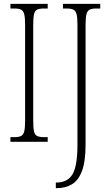

<svg xmlns="http://www.w3.org/2000/svg" viewBox="-20 -734 569 994"><path d="M34 0V-24H54Q77 -24 89 -30Q101 -36 105.5 -54Q110 -72 110 -108V-605Q110 -642 105.5 -660Q101 -678 89 -684Q77 -690 54 -690H34V-714H227V-690H208Q184 -690 172 -684Q160 -678 156 -660Q152 -642 152 -605V-109Q152 -72 156 -54Q160 -36 172 -30Q184 -24 208 -24H227V0ZM269 240V211H272Q330 211 355.5 168Q381 125 381 15V-606Q381 -642 376.5 -660Q372 -678 360 -684Q348 -690 325 -690H306V-714H499V-690H479Q456 -690 444 -684Q432 -678 427.5 -660Q423 -642 423 -605V14Q423 102 404.5 151Q386 200 352.5 220Q319 240 274 240Z"/></svg>

Font: Noto Serif Myanmar ExtraCondensed ExtraLight
Style: Regular
Weight: 200
Width: 2
Designer: Ben Mitchell and the Monotype Design Team
Foundry: Monotype Imaging Inc.
Version: Version 2.106; ttfautohint (v1.8.4.7-5d5b)